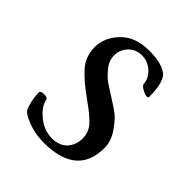

<svg xmlns="http://www.w3.org/2000/svg" viewBox="-132 -494 588 588"><g transform="rotate(45 161.5 -200.0)"><path d="M239 -330Q238 -352 219 -370Q200 -388 173.5 -388Q147 -388 130 -370Q113 -352 113 -328Q113 -304 130 -284Q147 -264 159.5 -255.5Q172 -247 197.5 -231Q223 -215 238 -204Q253 -193 273 -164.5Q293 -136 293 -106Q293 14 149 14Q112 14 80 1.5Q48 -11 43 -22Q32 -45 30 -83Q30 -92 45.5 -92Q61 -92 62 -85Q67 -59 96 -36Q125 -13 157.5 -13Q190 -13 207.5 -32Q225 -51 225 -79Q225 -107 207 -126.5Q189 -146 146.5 -176Q104 -206 78.5 -234.5Q53 -263 53 -304Q53 -345 86 -379.5Q119 -414 179 -414Q239 -414 262 -391Q279 -370 279 -313Q279 -309 272 -309Q265 -309 252 -316.5Q239 -324 239 -330Z"/></g></svg>

Font: EB Garamond
Style: Regular
Weight: 400
Version: Version 0.012